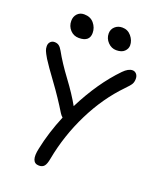

<svg xmlns="http://www.w3.org/2000/svg" viewBox="-169 -1078 942 1147"><g transform="rotate(20 302.0 -505.0)"><path d="M418 -837.9Q387.2 -837.9 364.5 -861.6Q341.8 -885.3 341.8 -917Q341.8 -943.4 360.6 -960.7Q379.4 -978 407.2 -978Q441.9 -978 464.4 -951.2Q486.8 -924.3 486.8 -893.1Q486.8 -871.6 469.5 -854.7Q452.1 -837.9 418 -837.9ZM183.1 -830.1Q149.9 -830.1 127.9 -853.8Q106 -877.4 106 -911.1Q106 -938.5 122.6 -956.3Q139.2 -974.1 166 -974.1Q206.1 -974.1 228.5 -947.3Q251 -920.4 251 -886.2Q251 -830.1 183.1 -830.1ZM220.2 -32.2Q163.6 -32.2 185.1 -127.9Q207.5 -236.3 254.9 -350.1Q244.1 -359.4 236.8 -371.1Q187 -453.1 128.9 -532.2Q70.8 -611.3 47.9 -647.9Q30.8 -676.8 25.4 -690.4Q20 -704.1 20 -719.2Q20 -736.3 30.3 -747.1Q40.5 -757.8 56.2 -757.8Q72.8 -757.8 84.2 -749.5Q95.7 -741.2 106.9 -721.2Q142.1 -657.2 200.2 -579.1Q258.3 -501 293.9 -437Q381.8 -611.8 494.1 -727.1Q524.9 -758.8 551.8 -758.8Q566.4 -758.8 576.7 -747.3Q586.9 -735.8 586.9 -716.8Q586.9 -697.3 579.3 -683.8Q571.8 -670.4 543.9 -642.1Q442.4 -537.6 371.3 -394.5Q300.3 -251.5 271 -95.2Q264.6 -59.1 253.2 -45.7Q241.7 -32.2 220.2 -32.2Z"/></g></svg>

Font: Shantell Sans Bouncy
Style: Regular
Weight: 400
Designer: Stephen Nixon, Anya Danilova, Shantell Martin
Foundry: Arrow Type
Version: Version 1.006;[9816181b4]